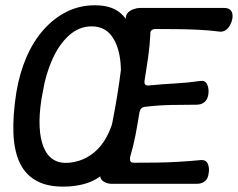

<svg xmlns="http://www.w3.org/2000/svg" viewBox="-20 -697 902 728"><path d="M240 10Q170 14 125 -8Q80 -30 57 -75.5Q34 -121 31 -189.5Q28 -258 42 -347Q54 -419 80 -479.5Q106 -540 145 -584Q184 -628 233 -652.5Q282 -677 340 -677Q398 -677 431.5 -651.5Q465 -626 479.5 -580.5Q494 -535 493.5 -475.5Q493 -416 482 -347Q468 -258 451 -192.5Q434 -127 408.5 -83.5Q383 -40 342.5 -17Q302 6 240 10ZM137 -320Q119 -202 146 -137.5Q173 -73 244 -80Q316 -88 362.5 -145Q409 -202 427 -320L432 -347Q443 -415 435.5 -472Q428 -529 401.5 -563Q375 -597 327 -597Q280 -597 242 -563Q204 -529 178.5 -472Q153 -415 142 -347ZM861 -626Q859 -614 852.5 -602Q846 -590 836 -583Q826 -576 814 -577Q776 -582 735 -584Q694 -586 652 -586.5Q610 -587 570 -587Q560 -587 554.5 -582Q549 -577 550 -567Q548 -524 541.5 -478.5Q535 -433 528 -390Q527 -380 531 -376Q535 -372 545 -373Q595 -378 643 -380.5Q691 -383 739 -390Q759 -393 766 -376Q773 -359 770 -339Q767 -320 755.5 -310Q744 -300 725 -300Q677 -300 628.5 -299Q580 -298 530 -292Q521 -291 516 -286Q511 -281 509 -272Q502 -228 494 -186Q486 -144 473 -100Q472 -90 475 -85Q478 -80 488 -80Q530 -80 572 -80.5Q614 -81 656.5 -83.5Q699 -86 741 -90Q761 -92 768 -75.5Q775 -59 771 -39Q769 -20 757 -10Q745 0 726 0H404Q385 0 371 -10Q357 -20 361 -39Q387 -137 406.5 -235Q426 -333 438.5 -431.5Q451 -530 457 -628Q457 -641 465.5 -649.5Q474 -658 487 -662.5Q500 -667 512 -667H829Q848 -667 856 -656.5Q864 -646 861 -626Z"/></svg>

Font: Winky Sans
Style: Italic
Weight: 400
Italic angle: -8.97852°
Designer: Simon Atzbach
Foundry: typofactur
Version: Version 1.205